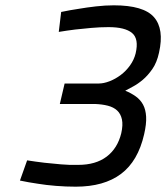

<svg xmlns="http://www.w3.org/2000/svg" viewBox="-20 -691 625 722"><path d="M210 -646Q243 -653 277 -658Q306 -663 341 -667Q376 -671 408 -671Q520 -671 559 -626.5Q598 -582 578 -493Q570 -456 553 -431.5Q536 -407 517 -391Q498 -375 480 -365.5Q462 -356 451 -350Q473 -341 490.5 -328.5Q508 -316 518 -297.5Q528 -279 529.5 -252Q531 -225 522 -186Q499 -85 435 -37Q371 11 265 11Q228 11 190.5 8Q153 5 123 0Q88 -5 55 -12L82 -88Q114 -83 147 -79Q176 -76 209 -73Q242 -70 274 -71Q340 -71 381 -102Q422 -133 436 -190Q443 -221 438.5 -242Q434 -263 420.5 -275.5Q407 -288 385.5 -293.5Q364 -299 337 -300H205L223 -377H352Q370 -377 392 -385.5Q414 -394 434 -409Q454 -424 469 -445Q484 -466 490 -490Q503 -545 476.5 -567Q450 -589 388 -589Q356 -589 323 -586Q290 -583 263 -580Q231 -576 201 -571L210 -646Z"/></svg>

Font: Panefresco 500wt
Style: Italic
Weight: 700
Foundry: Campivisivi & Chank Co
Version: Version 1.000